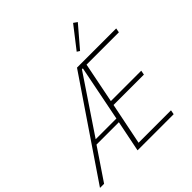

<svg xmlns="http://www.w3.org/2000/svg" viewBox="-262 -1129 1323 1323"><g transform="rotate(-45 399.0 -467.5)"><path d="M383 -228H165L11 0H-29L445 -698H827L821 -666H506L447 -370H743L737 -338H441L379 -32H695L689 0H337ZM461 -666 187 -258H389L470 -666ZM541 -764 521 -777 644 -935 671 -916Z"/></g></svg>

Font: IBM Plex Sans Cond ExtLt
Style: Italic
Weight: 200
Width: 3
Italic angle: -11°
Designer: Mike Abbink, Paul van der Laan, Pieter van Rosmalen
Foundry: Bold Monday
Version: Version 1.3